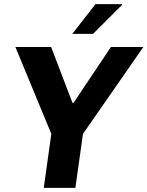

<svg xmlns="http://www.w3.org/2000/svg" viewBox="-20 -915 718 935"><path d="M332 -750H433L574 -891V-895H445ZM384 -263 678 -686H520L338 -414H333L229 -686H55L230 -263L193 0H347Z"/></svg>

Font: Chivo
Style: Bold Italic
Weight: 700
Italic angle: -8°
Designer: Hector Gatti
Foundry: Omnibus-Type
Version: Version 1.003;PS 001.003;hotconv 1.0.70;makeotf.lib2.5.58329